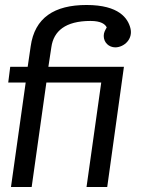

<svg xmlns="http://www.w3.org/2000/svg" viewBox="-20 -750 580 770"><path d="M396 -606C396 -580 416 -560 443 -560C479 -561 514 -594 503 -637C493 -676 458 -730 327 -730C198 -730 119 -679 103 -564L91 -482H21L13 -419H83L24 0H107L166 -419H386L327 0H410L477 -482H174L186 -561C195 -625 242 -666 343 -666C385 -666 402 -653 408 -640C402 -629 396 -620 396 -606Z"/></svg>

Font: Cantarell
Style: Oblique
Weight: 400
Italic angle: -8°
Designer: Dave Crossland
Version: Version 0.024